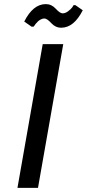

<svg xmlns="http://www.w3.org/2000/svg" viewBox="-20 -915 423 935"><path d="M278 -780Q250 -780 229.5 -802.5Q209 -825 196 -825Q188 -825 179 -820.5Q170 -816 164 -810Q158 -804 153 -798Q148 -792 146 -788L143 -785H134L98 -810Q141 -895 203 -895Q231 -895 251.5 -872.5Q272 -850 285 -850Q298 -850 311.5 -860Q325 -870 331.5 -879Q338 -888 338 -890H347L383 -865Q340 -780 278 -780ZM65 0 188 -700H288L165 0Z"/></svg>

Font: Scada
Style: Italic
Weight: 400
Italic angle: -10°
Designer: Jovanny Lemonad
Foundry: Jovanny Lemonad
Version: Version 4.100;PS 004.100;hotconv 1.0.88;makeotf.lib2.5.64775